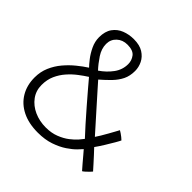

<svg xmlns="http://www.w3.org/2000/svg" viewBox="-194 -873 1086 1086"><g transform="rotate(45 349.0 -330.0)"><path d="M262.5 49.5Q189.5 49.5 137.2 23.5Q85 -2.5 57 -49.5Q29 -96.5 29 -158.5Q29 -204.5 45.8 -243.2Q62.5 -282 89.5 -314Q116.5 -346 147.8 -371.5Q179 -397 208 -415.5Q196 -427.5 176.5 -452.5Q157 -477.5 141.5 -510.2Q126 -543 126 -577Q126 -624.5 146.8 -653.5Q167.5 -682.5 201.2 -695.8Q235 -709 273.5 -709Q320 -709 349 -690.8Q378 -672.5 391.8 -644.5Q405.5 -616.5 405.5 -586.5Q405.5 -546.5 390.8 -516.2Q376 -486 350.5 -459.5Q325 -433 292 -404.5Q309.5 -385 337.5 -353.2Q365.5 -321.5 397.5 -285.8Q429.5 -250 458.8 -217.2Q488 -184.5 508 -162Q515 -172 526.5 -191Q538 -210 549.5 -230.8Q561 -251.5 570 -267.8Q579 -284 581.5 -289Q588 -285.5 596.8 -279.5Q605.5 -273.5 613.8 -267Q622 -260.5 628.5 -254Q625.5 -246.5 611.8 -222.8Q598 -199 580.2 -170.2Q562.5 -141.5 546 -118.5Q559.5 -105 576.2 -86.2Q593 -67.5 610.2 -48.8Q627.5 -30 639.5 -16Q635.5 -10.5 626.5 -1.5Q617.5 7.5 608.2 15.8Q599 24 594 26.5Q583.5 15 567.5 -3.8Q551.5 -22.5 536.2 -40.8Q521 -59 512.5 -68.5Q506 -60.5 487.5 -41.5Q469 -22.5 437.8 -1.5Q406.5 19.5 362.8 34.5Q319 49.5 262.5 49.5ZM274 -3Q318.5 -3 353.5 -16.8Q388.5 -30.5 413.8 -50Q439 -69.5 454.8 -87.8Q470.5 -106 476 -114Q453.5 -138 421 -174.2Q388.5 -210.5 354.2 -250.2Q320 -290 290.5 -324.2Q261 -358.5 244.5 -378.5Q220 -363 192.8 -342.2Q165.5 -321.5 141.5 -294.2Q117.5 -267 102.2 -233Q87 -199 87 -156.5Q87 -111 112.5 -76.2Q138 -41.5 180.5 -22.2Q223 -3 274 -3ZM255.5 -439.5Q296 -467 323.2 -504Q350.5 -541 350.5 -586.5Q350.5 -615.5 332.8 -638.5Q315 -661.5 269.5 -661.5Q231.5 -661.5 206.2 -638Q181 -614.5 181 -579Q181 -540.5 205 -504.2Q229 -468 255.5 -439.5Z"/></g></svg>

Font: Grandstander Thin ExtraLight
Style: Regular
Weight: 250
Version: Version 1.200